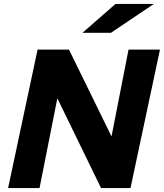

<svg xmlns="http://www.w3.org/2000/svg" viewBox="-20 -951 829 971"><path d="M21 0 170 -700H329L544 -261L630 -700H789L640 0H491L270 -454L180 0ZM397 -785 564 -931H758L541 -785Z"/></svg>

Font: Red Hat Text
Style: Bold Italic
Weight: 700
Italic angle: -12°
Designer: Pentagram, MCKL
Foundry: Pentagram, MCKL
Version: Version 1.023; ttfautohint (v1.8.3)